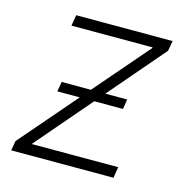

<svg xmlns="http://www.w3.org/2000/svg" viewBox="-85 -617 678 698"><g transform="rotate(15 254.0 -268.0)"><path d="M17.1 0 23.4 -36.6 416 -491.7 416.5 -494.6H111.3L118.2 -535.6H481L474.1 -497.1L85 -43.9L84.5 -41.5H408.7L401.9 0ZM123.5 -250.5 129.9 -287.6H376.5L370.6 -250.5Z"/></g></svg>

Font: Inter 20pt ExtraLight
Style: Italic
Weight: 250
Italic angle: -9.3988°
Version: Version 4.001;git-66647c0bb